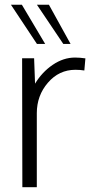

<svg xmlns="http://www.w3.org/2000/svg" viewBox="-20 -777 389 797"><path d="M133.3 -594.7 25.4 -757.3H70.8L167.5 -594.7ZM242.7 -594.7 133.3 -757.3H183.1L272.9 -594.7ZM72.8 0Q71.8 -471.2 71.8 -535.2H121.6L125.5 -429.7Q154.3 -477.5 198.7 -507.8Q243.2 -538.1 291.5 -538.1Q311.5 -538.1 334.5 -534.7L330.1 -484.4Q312.5 -487.3 293 -487.3Q225.1 -487.3 179 -433.8Q132.8 -380.4 132.8 -307.1V0Z"/></svg>

Font: Oxygen Light
Style: Regular
Weight: 300
Designer: vernon adams
Foundry: Vernon Adams
Version: Version Release 0.2.3 webfont; ttfautohint (v0.93.3-1d66) -l